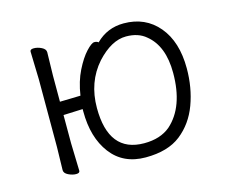

<svg xmlns="http://www.w3.org/2000/svg" viewBox="-77 -589 842 710"><g transform="rotate(-15 343.5 -234.0)"><path d="M149 0Q149 9 135 9Q121 9 105.5 1.5Q90 -6 90 -18L92 -106V-365L89 -472Q89 -481 103.5 -481Q118 -481 133 -473.5Q148 -466 148 -454L146 -365V-265L225 -267Q233 -320 253 -360Q273 -400 294 -422.5Q315 -445 325.5 -445Q336 -445 341 -440Q385 -484 448 -484Q531 -484 581 -424.5Q631 -365 631 -263Q631 -189 607.5 -125.5Q584 -62 534.5 -23Q485 16 399.5 16Q314 16 267 -46Q220 -108 220 -208V-217L146 -214V-106ZM408 -36Q470 -36 508 -68Q578 -130 578 -260Q578 -363 520 -410Q491 -435 444 -435Q388 -435 332 -374Q272 -306 272 -207Q272 -36 408 -36Z"/></g></svg>

Font: LXGW WenKai TC Light
Style: Regular
Weight: 300
Designer: LXGW / Fontworks Inc.
Foundry: LXGW / Fontworks Inc.
Version: Version 1.330